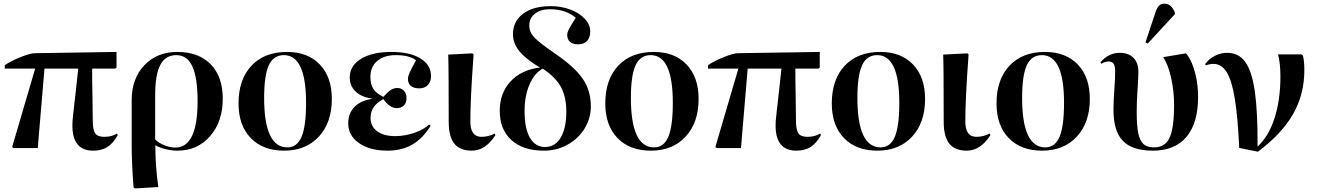

<svg xmlns="http://www.w3.org/2000/svg" viewBox="-20 -816 7258 1058"><path d="M493.2 14.2Q378.9 14.2 378.9 -124Q378.9 -136.7 379.6 -147.9Q380.4 -159.2 382.8 -181.9Q385.3 -204.6 388.2 -230.2Q391.1 -255.9 397.7 -314.2Q404.3 -372.6 411.1 -438H225.1L188 0H55.2L46.9 -5.9L173.8 -438H5.9L6.8 -457Q37.1 -478.5 92 -500.7Q147 -522.9 172.9 -522.9L622.1 -529.8V-443.8L615.2 -438H487.8Q487.3 -390.6 489.3 -295.9Q491.2 -201.2 491.2 -150.9Q491.2 -100.1 504.6 -81.1Q518.1 -62 554.2 -62Q596.7 -62 624 -80.1L628.9 -71.8Q604 -26.4 572 -6.1Q540 14.2 493.2 14.2Z M723.6 222.2 715.8 215.8Q705.6 82.5 705.6 -21V-264.2Q705.6 -382.3 775.1 -456.1Q844.7 -529.8 956.5 -529.8Q1074.7 -529.8 1141.1 -461.7Q1207.5 -393.6 1207.5 -272Q1207.5 -146 1137.7 -65.9Q1067.9 14.2 958.5 14.2Q923.8 14.2 890.4 5.4Q856.9 -3.4 836.9 -15.1H835.9Q835.9 100.6 852.5 214.8ZM945.8 -2.9Q1068.8 -2.9 1068.8 -257.8Q1068.8 -387.7 1040 -450Q1011.2 -512.2 951.7 -512.2Q892.1 -512.2 863.5 -458.5Q835 -404.8 835 -293V-47.9Q852.1 -29.3 884.5 -16.1Q917 -2.9 945.8 -2.9Z M1545.4 14.2Q1428.7 14.2 1361.6 -55.4Q1294.4 -125 1294.4 -246.1Q1294.4 -377.9 1365.7 -453.9Q1437 -529.8 1561.5 -529.8Q1676.3 -529.8 1742.4 -460.4Q1808.6 -391.1 1808.6 -271Q1808.6 -140.6 1737.1 -63.2Q1665.5 14.2 1545.4 14.2ZM1563.5 -3.9Q1617.2 -3.9 1641.8 -62.3Q1666.5 -120.6 1666.5 -250Q1666.5 -512.2 1544.4 -512.2Q1487.3 -512.2 1461.4 -456.5Q1435.5 -400.9 1435.5 -276.9Q1435.5 -3.9 1563.5 -3.9Z M2115.2 14.2Q2018.1 14.2 1958.5 -27.3Q1898.9 -68.8 1898.9 -136.2Q1898.9 -190.9 1932.6 -226.1Q1966.3 -261.2 2028.8 -271V-272.9Q1971.2 -281.2 1939.2 -312Q1907.2 -342.8 1907.2 -389.2Q1907.2 -453.6 1969.2 -491.7Q2031.2 -529.8 2137.2 -529.8Q2238.3 -529.8 2296.6 -494.1Q2355 -458.5 2355 -397Q2355 -365.7 2337.6 -347.4Q2320.3 -329.1 2291 -329.1Q2260.7 -329.1 2244.4 -342.3Q2228 -355.5 2228 -380.9Q2228 -395.5 2237.3 -416.5Q2246.6 -437.5 2272.9 -483.9Q2235.4 -512.2 2161.1 -512.2Q2096.2 -512.2 2058.6 -480Q2021 -447.8 2021 -392.1Q2021 -351.6 2037.6 -325.9Q2054.2 -300.3 2092.3 -282.2Q2117.2 -310.1 2133.8 -320.6Q2150.4 -331.1 2168.9 -331.1Q2191.9 -331.1 2206.1 -315.7Q2220.2 -300.3 2220.2 -275.9Q2220.2 -250 2205.8 -235.1Q2191.4 -220.2 2165 -220.2Q2128.4 -220.2 2092.3 -270Q2055.7 -250 2038.8 -225.1Q2022 -200.2 2022 -166Q2022 -119.6 2058.3 -92.8Q2094.7 -65.9 2158.2 -65.9Q2210.4 -65.9 2263.2 -84Q2315.9 -102.1 2344.2 -129.9L2353 -123Q2310.1 -53.2 2252.2 -19.5Q2194.3 14.2 2115.2 14.2Z M2579.6 14.2Q2514.6 14.2 2483.6 -24.4Q2452.6 -63 2452.6 -144Q2452.6 -460.9 2449.7 -515.1L2582.5 -522L2589.8 -516.1Q2571.8 -273.9 2571.8 -147Q2571.8 -62 2632.8 -62Q2671.9 -62 2705.6 -80.1L2710.4 -71.8Q2655.3 14.2 2579.6 14.2Z M2977.5 14.2Q2862.8 14.2 2798.3 -43.9Q2733.9 -102.1 2733.9 -205.1Q2733.9 -303.2 2793.5 -367.4Q2853 -431.6 2955.6 -443.8Q2877.4 -490.2 2842 -533.9Q2806.6 -577.6 2806.6 -627Q2806.6 -698.7 2862.5 -740.5Q2918.5 -782.2 3014.6 -782.2Q3072.8 -782.2 3123 -763.2Q3173.3 -744.1 3202.9 -712.2Q3232.4 -680.2 3232.4 -643.1Q3232.4 -609.4 3215.1 -590.6Q3197.8 -571.8 3165.5 -571.8Q3136.7 -571.8 3121.1 -585.4Q3105.5 -599.1 3105.5 -624Q3105.5 -636.7 3115 -655.5Q3124.5 -674.3 3152.8 -717.8Q3098.6 -765.1 3009.8 -765.1Q2959 -765.1 2927.7 -740.5Q2896.5 -715.8 2896.5 -675.8Q2896.5 -640.1 2922.9 -611.3Q2949.2 -582.5 3035.6 -522.9Q3146.5 -447.3 3191.2 -381.8Q3235.8 -316.4 3235.8 -230Q3235.8 -164.1 3201.4 -107.9Q3167 -51.8 3107.4 -18.8Q3047.9 14.2 2977.5 14.2ZM2983.9 -5.9Q3038.6 -5.9 3069.6 -57.6Q3100.6 -109.4 3100.6 -201.2Q3100.6 -282.7 3071 -336.7Q3041.5 -390.6 2970.7 -438Q2924.3 -412.1 2897.5 -349.6Q2870.6 -287.1 2870.6 -204.1Q2870.6 -108.4 2900.1 -57.1Q2929.7 -5.9 2983.9 -5.9Z M3566.4 14.2Q3449.7 14.2 3382.6 -55.4Q3315.4 -125 3315.4 -246.1Q3315.4 -377.9 3386.7 -453.9Q3458 -529.8 3582.5 -529.8Q3697.3 -529.8 3763.4 -460.4Q3829.6 -391.1 3829.6 -271Q3829.6 -140.6 3758.1 -63.2Q3686.5 14.2 3566.4 14.2ZM3584.5 -3.9Q3638.2 -3.9 3662.8 -62.3Q3687.5 -120.6 3687.5 -250Q3687.5 -512.2 3565.4 -512.2Q3508.3 -512.2 3482.4 -456.5Q3456.5 -400.9 3456.5 -276.9Q3456.5 -3.9 3584.5 -3.9Z M4368.2 14.2Q4253.9 14.2 4253.9 -124Q4253.9 -136.7 4254.6 -147.9Q4255.4 -159.2 4257.8 -181.9Q4260.3 -204.6 4263.2 -230.2Q4266.1 -255.9 4272.7 -314.2Q4279.3 -372.6 4286.1 -438H4100.1L4063 0H3930.2L3921.9 -5.9L4048.8 -438H3880.9L3881.8 -457Q3912.1 -478.5 3967 -500.7Q4022 -522.9 4047.9 -522.9L4497.1 -529.8V-443.8L4490.2 -438H4362.8Q4362.3 -390.6 4364.3 -295.9Q4366.2 -201.2 4366.2 -150.9Q4366.2 -100.1 4379.6 -81.1Q4393.1 -62 4429.2 -62Q4471.7 -62 4499 -80.1L4503.9 -71.8Q4479 -26.4 4447 -6.1Q4415 14.2 4368.2 14.2Z M4814.5 14.2Q4697.8 14.2 4630.6 -55.4Q4563.5 -125 4563.5 -246.1Q4563.5 -377.9 4634.8 -453.9Q4706.1 -529.8 4830.6 -529.8Q4945.3 -529.8 5011.5 -460.4Q5077.6 -391.1 5077.6 -271Q5077.6 -140.6 5006.1 -63.2Q4934.6 14.2 4814.5 14.2ZM4832.5 -3.9Q4886.2 -3.9 4910.9 -62.3Q4935.5 -120.6 4935.5 -250Q4935.5 -512.2 4813.5 -512.2Q4756.3 -512.2 4730.5 -456.5Q4704.6 -400.9 4704.6 -276.9Q4704.6 -3.9 4832.5 -3.9Z M5307.1 14.2Q5242.2 14.2 5211.2 -24.4Q5180.2 -63 5180.2 -144Q5180.2 -460.9 5177.2 -515.1L5310.1 -522L5317.4 -516.1Q5299.3 -273.9 5299.3 -147Q5299.3 -62 5360.4 -62Q5399.4 -62 5433.1 -80.1L5438 -71.8Q5382.8 14.2 5307.1 14.2Z M5722.2 14.2Q5605.5 14.2 5538.3 -55.4Q5471.2 -125 5471.2 -246.1Q5471.2 -377.9 5542.5 -453.9Q5613.8 -529.8 5738.3 -529.8Q5853 -529.8 5919.2 -460.4Q5985.4 -391.1 5985.4 -271Q5985.4 -140.6 5913.8 -63.2Q5842.3 14.2 5722.2 14.2ZM5740.2 -3.9Q5793.9 -3.9 5818.6 -62.3Q5843.3 -120.6 5843.3 -250Q5843.3 -512.2 5721.2 -512.2Q5664.1 -512.2 5638.2 -456.5Q5612.3 -400.9 5612.3 -276.9Q5612.3 -3.9 5740.2 -3.9Z M6304.7 -576.2 6292 -582 6346.7 -747.1Q6356 -773.9 6366.9 -784.9Q6377.9 -795.9 6396 -795.9Q6435.1 -795.9 6454.1 -746.1V-737.8ZM6333 14.2Q6219.7 14.2 6167.7 -39.6Q6115.7 -93.3 6115.7 -210Q6115.7 -254.9 6120.4 -321.3Q6125 -387.7 6125 -422.9Q6125 -452.1 6116.5 -464.6Q6107.9 -477.1 6087.9 -477.1Q6068.8 -477.1 6048.8 -464.8L6043.9 -472.2Q6087.4 -524.9 6150.9 -524.9Q6198.7 -524.9 6225.8 -497.3Q6252.9 -469.7 6252.9 -420.9Q6252.9 -388.7 6248.3 -321.3Q6243.7 -253.9 6243.7 -200.2Q6243.7 -122.6 6252.4 -81.1Q6261.2 -39.6 6281.5 -21.7Q6301.8 -3.9 6339.8 -3.9Q6399.9 -3.9 6424.8 -57.1Q6449.7 -110.4 6449.7 -238.8Q6449.7 -314.9 6432.9 -388.9Q6416 -462.9 6389.6 -501L6514.6 -522L6521 -516.1Q6549.8 -475.6 6565.9 -413.3Q6582 -351.1 6582 -282.2Q6582 -138.2 6518.1 -62Q6454.1 14.2 6333 14.2Z M6911.6 20 6808.6 -1Q6800.8 -171.9 6784.4 -272Q6768.1 -372.1 6739.7 -418Q6711.4 -463.9 6666.5 -463.9Q6646.5 -463.9 6625.5 -456.1L6620.6 -462.9Q6642.1 -492.2 6674.6 -508.5Q6707 -524.9 6741.7 -524.9Q6805.7 -524.9 6842 -474.6Q6878.4 -424.3 6894.5 -313.2Q6910.6 -202.1 6909.7 -9.8H6911.6Q6972.2 -67.4 7003.9 -167Q7035.6 -266.6 7035.6 -394Q7035.6 -469.2 7022.5 -516.1H7153.3L7159.7 -509.8Q7167.5 -479.5 7167.5 -429.2Q7167.5 -296.4 7105.5 -187.5Q7043.5 -78.6 6911.6 20Z"/></svg>

Font: Display Semibold
Style: Regular
Weight: 600
Designer: Latin by Veronika Burian and Jose Scaglione. Greek by Irene Vlachou. Cyrillic by Vera Evstafieva.
Foundry: TypeTogether
Version: Version 3.002